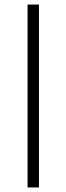

<svg xmlns="http://www.w3.org/2000/svg" viewBox="-20 -672 290 843"><path d="M101 151V-652H151V151Z"/></svg>

Font: Inconsolata UltraCondensed
Style: Regular
Weight: 400
Width: 1
Monospace: yes
Designer: Raph Levien, Cyreal, Brenton Simpson
Foundry: Raph Levien, Cyreal, Google
Version: Version 3.001; ttfautohint (v1.8.2.53-6de2)